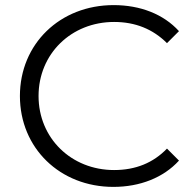

<svg xmlns="http://www.w3.org/2000/svg" viewBox="-20 -726 756 752"><path d="M58 -350C58 -146 215 6 424 6C528 6 620 -30 681 -97L634 -144C580 -88 511 -60 427 -60C259 -60 131 -185 131 -350C131 -515 259 -640 427 -640C510 -640 579 -612 634 -557L681 -604C620 -671 529 -706 425 -706C215 -706 58 -554 58 -350Z"/></svg>

Font: Malon Grotesk
Style: Regular
Weight: 400
Designer: Julieta Ulanovsky
Foundry: Julieta Ulanovsky
Version: Version 7.200